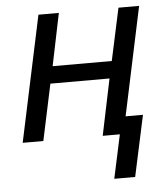

<svg xmlns="http://www.w3.org/2000/svg" viewBox="-52 -583 709 815"><g transform="rotate(-5 302.5 -175.0)"><path d="M402 186 442 0H369L419 -240H167L116 0H28L142 -536H229L183 -313H435L483 -536H571L473 -74H547L491 186Z"/></g></svg>

Font: Manna Sans
Style: Italic
Weight: 400
Italic angle: -12°
Designer: Monotype Design Team
Foundry: Monotype Imaging Inc.
Version: Version 2.001.1; ttfautohint (v1.8.2)